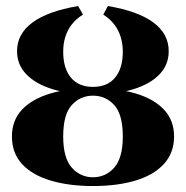

<svg xmlns="http://www.w3.org/2000/svg" viewBox="-20 -603 614 634"><path d="M287.1 11.3Q207.3 11.3 146.8 -6.9Q86.3 -25 52.8 -61.3Q19.4 -97.6 19.4 -152.4Q19.4 -205.6 52.8 -241.1Q86.3 -276.6 146.8 -294.4Q207.3 -312.1 287.1 -312.1Q367.7 -312.1 427.8 -294.4Q487.9 -276.6 521.4 -241.1Q554.8 -205.6 554.8 -152.4Q554.8 -98.4 521.4 -61.7Q487.9 -25 427.8 -6.9Q367.7 11.3 287.1 11.3ZM287.1 -17.7Q329 -17.7 357.3 -49.6Q385.5 -81.5 385.5 -152.4Q385.5 -225 357.3 -256Q329 -287.1 287.1 -287.1Q245.2 -287.1 216.9 -256Q188.7 -225 188.7 -152.4Q188.7 -81.5 216.9 -49.6Q245.2 -17.7 287.1 -17.7ZM287.1 -291.1Q209.7 -291.1 153.6 -308.5Q97.6 -325.8 66.9 -357.7Q36.3 -389.5 36.3 -433.9Q36.3 -491.1 87.1 -528.6Q137.9 -566.1 237.9 -583.1L254 -554.8Q231.5 -541.1 216.9 -522.2Q202.4 -503.2 195.6 -481Q188.7 -458.9 188.7 -432.3Q188.7 -377.4 214.1 -346.8Q239.5 -316.1 287.1 -316.1Q334.7 -316.1 360.1 -346.8Q385.5 -377.4 385.5 -432.3Q385.5 -458.1 378.6 -480.6Q371.8 -503.2 357.3 -522.2Q342.7 -541.1 321 -554.8L336.3 -583.1Q436.3 -566.1 486.7 -528.6Q537.1 -491.1 537.1 -433.9Q537.1 -389.5 506.9 -357.7Q476.6 -325.8 420.6 -308.5Q364.5 -291.1 287.1 -291.1Z"/></svg>

Font: Playfair 5pt SemiExpanded Light Black
Style: Regular
Weight: 900
Version: Version 2.203